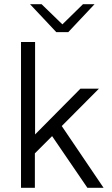

<svg xmlns="http://www.w3.org/2000/svg" viewBox="-20 -894 531 914"><path d="M123 -874H178L277 -778L375 -874H430L305 -741H248ZM80 0V-694H147V-254Q183 -290 255 -363Q327 -436 363 -472H451L274 -294L473 0H396L228 -246L146 -164V0Z"/></svg>

Font: Coval
Style: ExtraLight
Weight: 250
Foundry: Context Ltd
Version: Version 001.000